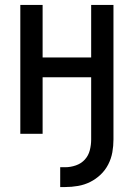

<svg xmlns="http://www.w3.org/2000/svg" viewBox="-20 -540 540 775"><path d="M223 215V135H243Q265 135 286.5 127.5Q308 120 322.5 104Q337 88 342.5 66.5Q348 45 348 23V-228H152V0H62V-520H152V-308H348V-520H438V23Q438 49 433.5 74.5Q429 100 417 123.5Q405 147 386 165Q367 183 344 194.5Q321 206 295 210.5Q269 215 243 215Z"/></svg>

Font: Iosevka Fixed Medium
Style: Regular
Weight: 500
Monospace: yes
Designer: Belleve Invis
Foundry: Belleve Invis
Version: Version 32.3.0